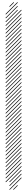

<svg xmlns="http://www.w3.org/2000/svg" viewBox="-20 -1453 223 1799"><path d="M71.4 325.7 182.9 214.3 178.6 210 67.1 321.4ZM107.1 325.7 147.1 285.7 142.9 281.4 102.9 321.4ZM71.4 290 182.9 178.6 178.6 174.3 67.1 285.7ZM35.7 -1317.1 147.1 -1428.6 142.9 -1432.9 31.4 -1321.4ZM35.7 -1281.4 147.1 -1392.9 142.9 -1397.1 31.4 -1285.7ZM71.4 -1388.6 111.4 -1428.6 107.1 -1432.9 67.1 -1392.9ZM35.7 -1245.7 147.1 -1357.1 142.9 -1361.4 31.4 -1250ZM35.7 -1174.3 182.9 -1321.4 178.6 -1325.7 31.4 -1178.6ZM35.7 -1138.6 182.9 -1285.7 178.6 -1290 31.4 -1142.9ZM35.7 -1102.9 182.9 -1250 178.6 -1254.3 31.4 -1107.1ZM35.7 -1067.1 182.9 -1214.3 178.6 -1218.6 31.4 -1071.4ZM35.7 -1031.4 182.9 -1178.6 178.6 -1182.9 31.4 -1035.7ZM35.7 -995.7 182.9 -1142.9 178.6 -1147.1 31.4 -1000ZM35.7 -960 182.9 -1107.1 178.6 -1111.4 31.4 -964.3ZM35.7 -924.3 182.9 -1071.4 178.6 -1075.7 31.4 -928.6ZM35.7 -888.6 182.9 -1035.7 178.6 -1040 31.4 -892.9ZM35.7 -852.9 182.9 -1000 178.6 -1004.3 31.4 -857.1ZM35.7 -817.1 182.9 -964.3 178.6 -968.6 31.4 -821.4ZM35.7 -781.4 182.9 -928.6 178.6 -932.9 31.4 -785.7ZM35.7 -745.7 182.9 -892.9 178.6 -897.1 31.4 -750ZM35.7 -710 182.9 -857.1 178.6 -861.4 31.4 -714.3ZM35.7 -674.3 182.9 -821.4 178.6 -825.7 31.4 -678.6ZM35.7 -638.6 182.9 -785.7 178.6 -790 31.4 -642.9ZM35.7 -602.9 182.9 -750 178.6 -754.3 31.4 -607.1ZM35.7 -567.1 182.9 -714.3 178.6 -718.6 31.4 -571.4ZM35.7 -531.4 182.9 -678.6 178.6 -682.9 31.4 -535.7ZM35.7 -495.7 182.9 -642.9 178.6 -647.1 31.4 -500ZM35.7 -460 182.9 -607.1 178.6 -611.4 31.4 -464.3ZM35.7 -424.3 182.9 -571.4 178.6 -575.7 31.4 -428.6ZM35.7 -388.6 182.9 -535.7 178.6 -540 31.4 -392.9ZM35.7 -352.9 182.9 -500 178.6 -504.3 31.4 -357.1ZM35.7 -317.1 182.9 -464.3 178.6 -468.6 31.4 -321.4ZM35.7 -281.4 182.9 -428.6 178.6 -432.9 31.4 -285.7ZM35.7 -245.7 182.9 -392.9 178.6 -397.1 31.4 -250ZM35.7 -210 182.9 -357.1 178.6 -361.4 31.4 -214.3ZM35.7 -174.3 182.9 -321.4 178.6 -325.7 31.4 -178.6ZM35.7 -138.6 182.9 -285.7 178.6 -290 31.4 -142.9ZM35.7 -102.9 182.9 -250 178.6 -254.3 31.4 -107.1ZM35.7 -67.1 182.9 -214.3 178.6 -218.6 31.4 -71.4ZM35.7 -31.4 182.9 -178.6 178.6 -182.9 31.4 -35.7ZM35.7 4.3 182.9 -142.9 178.6 -147.1 31.4 0ZM35.7 40 182.9 -107.1 178.6 -111.4 31.4 35.7ZM35.7 75.7 182.9 -71.4 178.6 -75.7 31.4 71.4ZM35.7 111.4 182.9 -35.7 178.6 -40 31.4 107.1ZM35.7 147.1 182.9 0 178.6 -4.3 31.4 142.9ZM35.7 182.9 182.9 35.7 178.6 31.4 31.4 178.6ZM35.7 218.6 182.9 71.4 178.6 67.1 31.4 214.3ZM35.7 254.3 182.9 107.1 178.6 102.9 31.4 250ZM71.4 254.3 182.9 142.9 178.6 138.6 67.1 250ZM35.7 -1210 182.9 -1357.1 178.6 -1361.4 31.4 -1214.3Z"/></svg>

Font: Gossip High Needlepoint
Style: Regular
Weight: 100
Width: 7
Designer: Deborah Khodanovich
Version: Version 1.001;Glyphs 3.3.1 (3343)